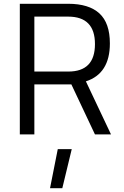

<svg xmlns="http://www.w3.org/2000/svg" viewBox="-20 -712 656 1017"><path d="M245 285 286 78H360L310 285ZM162 -265V0H85V-692H341Q451 -692 506.5 -641Q562 -590 562 -482Q562 -322 435 -281L568 0H483L358 -265ZM342 -333Q483 -333 483 -478.5Q483 -624 341 -624H162V-333Z"/></svg>

Font: TitilliumWeb-Regular
Style: Regular
Weight: 400
Version: Version 1.001;PS 57.000;hotconv 1.0.70;makeotf.lib2.5.55311